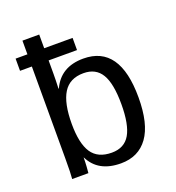

<svg xmlns="http://www.w3.org/2000/svg" viewBox="-133 -831 866 946"><g transform="rotate(-20 300.0 -358.0)"><path d="M28.3 -652.8H90.3V-724.6H178.2V-652.8H327.1V-588.9H178.2V-518.1Q178.2 -486.3 176.3 -441.4H178.2Q222.7 -539.1 341.3 -539.1Q532.2 -539.1 532.2 -266.6Q532.2 -127.9 482.7 -59.1Q433.1 9.8 340.8 9.8Q221.7 9.8 177.7 -80.1H176.8Q176.8 -56.6 175 -31.2Q173.3 -5.9 172.4 0H87.4Q90.3 -26.4 90.3 -108.9V-588.9H28.3ZM441.4 -263.7Q441.4 -372.1 411.6 -421.6Q381.8 -471.2 317.4 -471.2Q244.6 -471.2 211.4 -417.5Q178.2 -363.8 178.2 -255.9Q178.2 -153.3 210.7 -104.2Q243.2 -55.2 316.4 -55.2Q382.3 -55.2 411.9 -106.2Q441.4 -157.2 441.4 -263.7Z"/></g></svg>

Font: Cousine
Style: Regular
Weight: 400
Monospace: yes
Designer: Steve Matteson
Foundry: Ascender Corporation
Version: Version 1.20